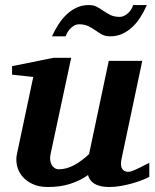

<svg xmlns="http://www.w3.org/2000/svg" viewBox="-20 -729 614 761"><path d="M571.8 -27.8Q561.5 -22.5 543.7 -15.4Q525.9 -8.3 504.2 -2.2Q482.4 3.9 459 8.1Q435.5 12.2 414.1 12.2Q388.2 12.2 372.1 6.8Q356 1.5 346.9 -6.1Q337.9 -13.7 334 -21.7Q330.1 -29.8 329.1 -35.2Q295.9 -12.2 257.3 0Q218.8 12.2 169.9 12.2Q132.8 12.2 107.2 -0.5Q81.5 -13.2 66.7 -32.2Q51.8 -51.3 47.1 -74Q42.5 -96.7 46.9 -117.2L111.8 -423.8L27.8 -433.1V-466.8L192.9 -500H262.2L180.2 -117.2Q177.7 -105.5 179 -94.7Q180.2 -84 184.6 -75.9Q189 -67.9 196.3 -63Q203.6 -58.1 212.9 -58.1Q229.5 -58.1 245.4 -62.7Q261.2 -67.4 276.1 -75.7Q291 -84 305.2 -94.7Q319.3 -105.5 333 -118.2L411.1 -487.8H543.9L461.9 -100.1Q456.1 -72.3 464.1 -60.1Q472.2 -47.9 487.8 -47.9Q491.7 -47.9 496.8 -49.1Q502 -50.3 511 -54Q520 -57.6 534.4 -64.7Q548.8 -71.8 571.8 -84ZM562 -709Q550.8 -683.1 536.4 -660.6Q522 -638.2 503.9 -621.3Q485.8 -604.5 464.1 -594.7Q442.4 -585 417 -585Q397 -585 383.8 -592.5Q370.6 -600.1 357.9 -608.9Q345.2 -617.7 330.3 -625.2Q315.4 -632.8 293 -632.8Q285.2 -632.8 277.1 -629.2Q269 -625.5 262 -618.9Q254.9 -612.3 249.3 -603.8Q243.7 -595.2 240.2 -585H186Q197.8 -610.8 212.4 -633.3Q227.1 -655.8 245.1 -672.6Q263.2 -689.5 284.7 -699.2Q306.2 -709 331.1 -709Q351.1 -709 364.5 -701.7Q377.9 -694.3 390.6 -685.5Q403.3 -676.8 418 -669.4Q432.6 -662.1 455.1 -662.1Q462.9 -662.1 470.9 -665.8Q479 -669.4 486.3 -675.8Q493.7 -682.1 499.3 -690.7Q504.9 -699.2 507.8 -709Z"/></svg>

Font: Charis SIL
Style: Bold Italic
Weight: 700
Italic angle: -11°
Foundry: SIL International
Version: Version 4.112